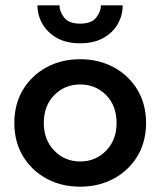

<svg xmlns="http://www.w3.org/2000/svg" viewBox="-20 -693 604 723"><path d="M121 -673H204Q204 -650 221.5 -627Q239 -604 282 -604Q325 -604 342.5 -627Q360 -650 360 -673H442Q442 -636 424 -603.5Q406 -571 370 -550.5Q334 -530 282 -530Q229 -530 193.5 -550.5Q158 -571 139.5 -603.5Q121 -636 121 -673ZM34 -230Q34 -301 66.5 -355Q99 -409 155 -439.5Q211 -470 282 -470Q352 -470 408.5 -439.5Q465 -409 497.5 -355Q530 -301 530 -230Q530 -159 497.5 -105Q465 -51 408.5 -20.5Q352 10 282 10Q211 10 155 -20.5Q99 -51 66.5 -105Q34 -159 34 -230ZM145 -230Q145 -166 184.5 -125.5Q224 -85 282 -85Q340 -85 379.5 -125.5Q419 -166 419 -230Q419 -295 379.5 -335Q340 -375 282 -375Q224 -375 184.5 -335Q145 -295 145 -230Z"/></svg>

Font: Jost* Medium
Style: Regular
Weight: 500
Version: Version 3.7